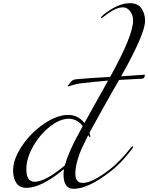

<svg xmlns="http://www.w3.org/2000/svg" viewBox="-20 -1171 929 1203"><path d="M674 -98Q534 12 441 12Q378 12 378 -78Q378 -96 382 -112Q239 6 146 6Q103 6 82.5 -24.5Q62 -55 62 -102Q62 -174 118 -257Q174 -340 256 -395.5Q338 -451 407 -451Q470 -451 509 -400Q528 -435 567.5 -505.5Q607 -576 624 -606Q628 -612 657 -666Q564 -658 480 -648Q461 -645 444.5 -640.5Q428 -636 418.5 -632.5Q409 -629 407 -629Q404 -629 404 -632Q404 -633 405 -634.5Q406 -636 409.5 -639.5Q413 -643 417 -649Q432 -672 454 -674Q534 -682 670 -689Q814 -948 814 -1043Q814 -1075 795.5 -1100Q777 -1125 751 -1125Q703 -1125 636 -1071Q618 -1057 617 -1057Q612 -1057 612 -1062Q612 -1065 631 -1081Q720 -1151 793 -1151Q845 -1151 867 -1117.5Q889 -1084 889 -1041Q889 -959 739 -693Q771 -695 786 -696Q881 -703 884 -703Q888 -703 888 -700Q888 -696 884 -687Q883 -684 880 -681.5Q877 -679 870.5 -678Q864 -677 860 -677Q856 -677 846 -676.5Q836 -676 832 -676Q796 -674 726 -670Q692 -610 674 -579Q603 -454 541 -340Q546 -320 546 -316Q546 -311 542 -311Q540 -311 533 -325Q506 -270 492.5 -241.5Q479 -213 465.5 -167Q452 -121 452 -84Q452 -25 498 -25Q558 -25 666 -108Q727 -154 802 -248Q806 -254 810 -254Q814 -254 814 -250Q814 -248 812 -244Q744 -152 674 -98ZM498 -380Q486 -400 462 -413.5Q438 -427 412 -427Q354 -427 290.5 -376Q227 -325 186 -251Q145 -177 145 -112Q145 -32 196 -32Q264 -32 386 -134Q390 -149 395 -163Q400 -177 404 -188Q408 -199 414 -213Q420 -227 423.5 -235.5Q427 -244 434.5 -259Q442 -274 445 -281Q448 -288 457 -304.5Q466 -321 469.5 -327Q473 -333 483.5 -353Q494 -373 498 -380Z"/></svg>

Font: Miama Nueva
Style: Medium
Weight: 400
Italic angle: -28°
Version: Version 1.0